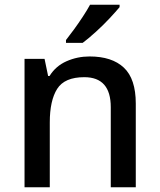

<svg xmlns="http://www.w3.org/2000/svg" viewBox="-20 -786 670 806"><path d="M356 -549Q450 -549 500 -502Q550 -455 550 -351V0H445V-336Q445 -462 334 -462Q251 -462 220 -413Q189 -364 189 -272V0H83V-539H167L182 -467H188Q214 -509 259.5 -529Q305 -549 356 -549ZM482 -756Q467 -738 440 -709Q413 -680 382 -652Q351 -624 327 -606H257V-618Q272 -637 291 -663Q310 -689 328 -716.5Q346 -744 358 -766H482Z"/></svg>

Font: Noto Sans Kannada Medium
Style: Regular
Weight: 500
Designer: Jelle Bosma - Monotype Design Team
Foundry: Monotype Imaging Inc.
Version: Version 2.005; ttfautohint (v1.8.4.7-5d5b)